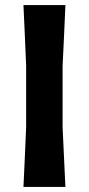

<svg xmlns="http://www.w3.org/2000/svg" viewBox="-20 -733 348 753"><path d="M72 0Q75 -57.5 77.2 -112Q79.5 -166.5 82.5 -233.5V-474.5Q79.5 -544 77.2 -599Q75 -654 72 -713H236.5Q234 -654 231.5 -599Q229 -544 225.5 -474.5V-233.5Q228.5 -166.5 231.2 -112.2Q234 -58 236.5 0Z"/></svg>

Font: Commissioner Loud SemiBold
Style: Regular
Weight: 600
Designer: Kostas Bartsokas
Foundry: Kostas Bartsokas
Version: Version 1.000; ttfautohint (v1.8.3)